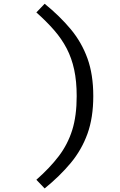

<svg xmlns="http://www.w3.org/2000/svg" viewBox="-20 -882 655 1045"><path d="M397.4 -359Q397.4 -439.5 383.8 -502.6Q370.3 -565.6 343.1 -617.9Q315.9 -670.3 274.6 -717.7Q233.3 -765.1 177.9 -814.4L223.1 -861.5Q306.2 -793.8 365.4 -722.6Q424.6 -651.3 456.2 -563.6Q487.7 -475.9 487.7 -359Q487.7 -242.1 456.2 -154.4Q424.6 -66.7 365.4 4.6Q306.2 75.9 223.1 143.6L177.9 96.4Q251.3 31.8 300 -32.3Q348.7 -96.4 373.1 -174.1Q397.4 -251.8 397.4 -359Z"/></svg>

Font: FiraCode Nerd Font Mono
Style: Regular
Weight: 400
Monospace: yes
Designer: Carrois Corporate, Edenspiekermann AG, Nikita Prokopov
Foundry: Carrois Corporate, Edenspiekermann AG, Nikita Prokopov
Version: Version 6.002;Nerd Fonts 3.4.0